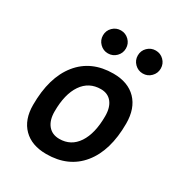

<svg xmlns="http://www.w3.org/2000/svg" viewBox="-176 -865 938 998"><g transform="rotate(30 293.0 -365.5)"><path d="M245.1 9.8Q157.2 9.8 107.9 -39.8Q58.6 -89.4 58.6 -177.7Q58.6 -342.8 133.1 -435.1Q207.5 -527.3 339.8 -527.3Q427.7 -527.3 477.1 -476.6Q526.4 -425.8 526.4 -335Q526.4 -172.4 452.1 -81.3Q377.9 9.8 245.1 9.8ZM264.6 -92.3Q334.5 -92.3 373.5 -151.1Q412.6 -210 412.6 -314Q412.6 -366.2 389.2 -395.5Q365.7 -424.8 323.7 -424.8Q252.4 -424.8 212.4 -366.5Q172.4 -308.1 172.4 -203.6Q172.4 -151.4 196.8 -121.8Q221.2 -92.3 264.6 -92.3ZM470.2 -603.5Q441.9 -603.5 421.6 -623.8Q401.4 -644 401.4 -672.4Q401.4 -701.2 421.6 -721.2Q441.9 -741.2 470.2 -741.2Q499 -741.2 519 -721.2Q539.1 -701.2 539.1 -672.4Q539.1 -644 519 -623.8Q499 -603.5 470.2 -603.5ZM261.2 -603.5Q232.9 -603.5 212.6 -623.8Q192.4 -644 192.4 -672.4Q192.4 -701.2 212.6 -721.2Q232.9 -741.2 261.2 -741.2Q289.6 -741.2 309.8 -721.2Q330.1 -701.2 330.1 -672.4Q330.1 -644 310.1 -623.8Q290 -603.5 261.2 -603.5Z"/></g></svg>

Font: Cascadia Mono Medium
Style: Italic
Weight: 500
Italic angle: -10°
Monospace: yes
Designer: Aaron Bell
Foundry: Saja Typeworks
Version: Version 2407.024